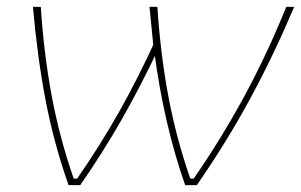

<svg xmlns="http://www.w3.org/2000/svg" viewBox="-20 -540 878 560"><path d="M430 -389 428 -399Q424 -440 422 -460Q420 -480 416 -520H439Q448 -382 471 -259.5Q494 -137 535 -19H545Q627 -138 693 -260Q759 -382 815 -520H838Q777 -376 708.5 -250Q640 -124 554 0H520Q458 -177 430 -389ZM76 -520H99Q108 -382 131 -259.5Q154 -137 195 -19H205Q273 -117 330 -218.5Q387 -320 437 -431L440 -394Q390 -288 335 -191.5Q280 -95 214 0H180Q137 -122 113 -247.5Q89 -373 76 -520Z"/></svg>

Font: Fixel Italic Variable 20240409 Display Thin
Style: Italic
Weight: 100
Italic angle: -10°
Designer: AlfaBravo + MacPaw
Foundry: Kyrylo Tkachov, Marchela Mozhyna, Serhii Makarenko, Maria Weinstein, Zakhar Kryvoshyya
Version: Version 1.211;Glyphs 3.2 (3225)